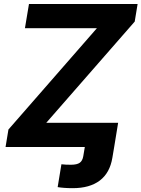

<svg xmlns="http://www.w3.org/2000/svg" viewBox="-20 -748 720 977"><path d="M273.4 204.1 292.5 87.9Q302.7 89.4 315.7 89.8Q328.6 90.3 340.8 90.3Q371.6 90.3 385.7 80.3Q399.9 70.3 403.8 46.4L411.6 0H561L551.8 54.7Q539.1 131.8 487.8 170.7Q436.5 209.5 350.1 209.5Q326.7 209.5 306.9 208Q287.1 206.5 273.4 204.1ZM8.3 0 22.9 -88.9 473.1 -604.5H106.9L127.4 -727.5H680.2L665.5 -638.2L215.3 -123H581.1L561 0Z"/></svg>

Font: Inter 20pt
Style: Bold Italic
Weight: 700
Italic angle: -9.3988°
Version: Version 4.001;git-66647c0bb